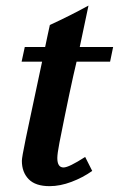

<svg xmlns="http://www.w3.org/2000/svg" viewBox="-20 -654 419 677"><path d="M378.9 -488.3 368.2 -436.5H250Q228.5 -347.7 189.5 -150.4Q182.1 -111.8 182.1 -96.7Q182.1 -63.5 204.1 -63.5Q222.7 -63.5 280.3 -100.6L305.2 -51.3Q272 -27.8 231.9 -12.7Q191.9 2.4 154.8 2.4Q105 2.4 81.1 -22.2Q57.1 -46.9 57.1 -86.9Q57.1 -92.8 60.3 -111.1Q63.5 -129.4 71 -166Q78.6 -202.6 85.7 -235.6Q92.8 -268.6 106 -331.1Q119.1 -393.6 128.4 -436.5H56.2L67.4 -488.3H139.2Q141.6 -501.5 147.5 -527.8Q153.3 -554.2 155.8 -565.9Q228 -599.1 292 -634.3L261.2 -488.3Z"/></svg>

Font: Flanker
Style: Bold Italic
Weight: 700
Italic angle: -12°
Designer: Flanker
Version: Version 2.000